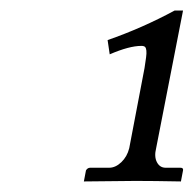

<svg xmlns="http://www.w3.org/2000/svg" viewBox="-20 -708 367 364"><path d="M248 -621Q225 -621 188 -605L184 -632Q250 -655 311 -688H327L276 -427Q272 -411 277.5 -400.5Q283 -390 294 -390H322Q328 -390 327 -385L323 -364Q271 -365 237 -365L139 -364L143 -385Q146 -390 151 -390H187Q199 -390 210 -400.5Q221 -411 225 -427L254 -579Q256 -592 257 -599.5Q258 -607 257.5 -612Q257 -617 255 -619Q253 -621 248 -621Z"/></svg>

Font: Linux Libertine O
Style: Italic
Weight: 400
Italic angle: -12°
Designer: Philipp H. Poll
Foundry: Philipp H. Poll
Version: Version 5.1.6